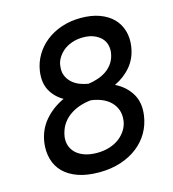

<svg xmlns="http://www.w3.org/2000/svg" viewBox="-107 -797 804 893"><g transform="rotate(-15 295.0 -350.0)"><path d="M262 8Q203 8 160.5 -7Q118 -22 91.5 -48.5Q65 -75 54.5 -112Q44 -149 50 -193Q59 -253 96.5 -296.5Q134 -340 189 -365Q149 -388 128.5 -426Q108 -464 116 -519Q122 -559 142.5 -593.5Q163 -628 195 -653.5Q227 -679 270 -693.5Q313 -708 363 -708Q414 -708 452.5 -694Q491 -680 516 -655Q541 -630 551.5 -595Q562 -560 556 -519Q548 -465 516.5 -427Q485 -389 437 -366Q487 -341 513 -297.5Q539 -254 530 -193Q524 -150 503 -113.5Q482 -77 447.5 -50Q413 -23 366 -7.5Q319 8 262 8ZM275 -82Q309 -82 336.5 -91Q364 -100 384 -115.5Q404 -131 416.5 -151.5Q429 -172 432 -194Q436 -224 427.5 -247Q419 -270 402 -286.5Q385 -303 360.5 -313Q336 -323 309 -326Q279 -323 252 -313.5Q225 -304 203 -287.5Q181 -271 167 -248Q153 -225 148 -194Q145 -171 151.5 -151Q158 -131 174 -115.5Q190 -100 215.5 -91Q241 -82 275 -82ZM320 -403Q342 -406 365 -413.5Q388 -421 407.5 -434.5Q427 -448 440.5 -468.5Q454 -489 458 -518Q460 -537 455 -555Q450 -573 436 -587Q422 -601 400.5 -609.5Q379 -618 350 -618Q321 -618 296.5 -609.5Q272 -601 255 -587Q238 -573 227 -555Q216 -537 214 -518Q210 -490 218.5 -470Q227 -450 242.5 -436Q258 -422 278.5 -414Q299 -406 320 -403Z"/></g></svg>

Font: Retni Sans Medium
Style: Italic
Weight: 500
Italic angle: -8°
Designer: Vitaly Kuzmin
Foundry: ParaType Ltd.
Version: Version 1.00;June 10, 2019;FontCreator 11.5.0.2425 64-bit; t